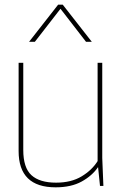

<svg xmlns="http://www.w3.org/2000/svg" viewBox="-20 -800 530 826"><path d="M60.1 -529.8H80.1V-154.8Q80.1 -78.6 115.2 -46.4Q150.4 -14.2 221.2 -14.2Q286.6 -14.2 331.3 -41.3Q376 -68.4 399.9 -106.9V-529.8H419.9V-120.1L424.8 0H410.2L401.9 -81.1Q376.5 -43.9 331.3 -19Q286.1 5.9 219.2 5.9Q60.1 5.9 60.1 -149.9ZM129.9 -620.1H105L230 -779.8H250L375 -620.1H350.1L240.2 -762.2Z"/></svg>

Font: Cooper Hewitt
Style: Thin
Weight: 701
Designer: Village Type and Design LLC
Foundry: Cooper Hewitt Smithsonian Design Museum
Version: 1.000